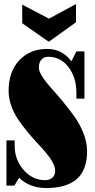

<svg xmlns="http://www.w3.org/2000/svg" viewBox="-20 -925 476 957"><path d="M360.8 -433.1V-460.9Q360.8 -539.1 321.3 -590.6Q281.7 -642.1 220.2 -642.1Q199.7 -642.1 186.8 -628.4Q173.8 -614.7 173.8 -587.9Q173.8 -569.3 191.7 -541.7Q209.5 -514.2 236.1 -485.1Q262.7 -456.1 293.9 -418.2Q325.2 -380.4 351.8 -343Q378.4 -305.7 396.2 -260.3Q414.1 -214.8 414.1 -171.9Q414.1 -78.6 363.3 -33.2Q312.5 12.2 210 12.2Q127.9 12.2 75.2 -39.1L51.8 0H12.2V-225.1H53.2V-198.2Q53.2 -128.9 97.7 -77.9Q142.1 -26.9 205.1 -26.9Q227.1 -26.9 241 -39.3Q254.9 -51.8 254.9 -73.2Q254.9 -92.8 242.2 -116.2Q229.5 -139.6 209 -163.8Q188.5 -188 163.6 -214.6Q138.7 -241.2 114 -271.2Q89.4 -301.3 68.8 -332Q48.3 -362.8 35.6 -399.4Q22.9 -436 22.9 -472.2Q22.9 -568.4 76.4 -624.8Q129.9 -681.2 214.8 -681.2Q290.5 -681.2 335.9 -619.1L360.8 -668.9H400.9V-433.1ZM223.1 -716.8 90.8 -809.1V-901.9L224.1 -832L358.9 -904.8V-814Z"/></svg>

Font: Lletraferida
Style: Heavy
Weight: 900
Designer: Josep Patau Bellart
Foundry: Josep Patau Bellart
Version: Version 1.000